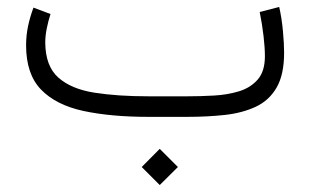

<svg xmlns="http://www.w3.org/2000/svg" viewBox="-20 -339 900 557"><path d="M443.4 92.8 496.1 145.5 443.4 197.8 391.1 145.5ZM523.9 0H410.2Q301.8 0 222.2 -17.1Q142.6 -34.2 99.1 -79.1Q55.7 -124 55.7 -207.5Q55.7 -236.3 61.5 -263.7Q67.4 -291 77.1 -316.9L126.5 -298.3Q120.1 -278.3 115.7 -256.8Q111.3 -235.4 111.3 -215.3Q111.8 -147 149.4 -113.8Q187 -80.6 254.2 -70.1Q321.3 -59.6 410.2 -59.6H524.4Q561.5 -59.6 600.8 -61.8Q640.1 -64 673.6 -74.2Q707 -84.5 727.8 -108.4Q748.5 -132.3 748.5 -175.8Q748.5 -200.2 744.6 -234.1Q740.7 -268.1 733.4 -304.2L790 -318.8Q797.4 -286.1 800.8 -249Q804.2 -211.9 804.2 -186Q804.2 -122.6 782.5 -85Q760.7 -47.4 721.9 -29.3Q683.1 -11.2 632.6 -5.6Q582 0 523.9 0Z"/></svg>

Font: Vazirmatn FD NL ExtraLight
Style: Regular
Weight: 200
Designer: Saber Rastikerdar
Foundry: Saber Rastikerdar
Version: Version 33.003